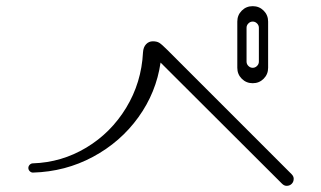

<svg xmlns="http://www.w3.org/2000/svg" viewBox="-20 -750 1040 623"><path d="M895 -154 501 -547Q487 -450 429 -369.5Q371 -289 281.5 -241Q192 -193 87 -190Q81 -190 76.5 -194.5Q72 -199 72 -205Q72 -211 76.5 -215.5Q81 -220 87 -220Q180 -223 260 -271Q340 -319 389.5 -400.5Q439 -482 444 -580Q445 -597 454 -606.5Q463 -616 476 -616Q489 -616 497 -611Q505 -606 523 -588L926 -185Q933 -178 933 -170Q933 -160 926.5 -153.5Q920 -147 910 -147Q902 -147 895 -154ZM750 -530V-680Q750 -701 764.5 -715.5Q779 -730 800 -730Q821 -730 835.5 -715.5Q850 -701 850 -680V-530Q850 -509 835.5 -494.5Q821 -480 800 -480Q779 -480 764.5 -494.5Q750 -509 750 -530ZM820 -550V-660Q820 -668 814 -674Q808 -680 800 -680Q792 -680 786 -674Q780 -668 780 -660V-550Q780 -542 786 -536Q792 -530 800 -530Q808 -530 814 -536Q820 -542 820 -550Z"/></svg>

Font: GL-CurulMinamoto Light
Style: Regular
Weight: 300
Designer: Eunice (kana); Ryoko NISHIZUKA 西塚涼子 (ideographs); Frank Grießhammer (Latin, Greek & Cyrillic); Wenlong ZHANG
Foundry: Gutenberg Labo; Adobe
Version: Version 1.002